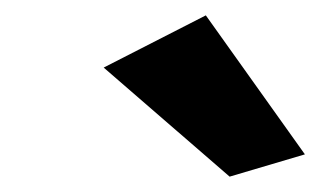

<svg xmlns="http://www.w3.org/2000/svg" viewBox="-20 -829 417 250"><path d="M377 -628 248 -809 115 -741 279 -599Z"/></svg>

Font: Bluebird
Style: SfBdExtObl
Weight: 700
Designer: Jasper
Foundry: Cannot Into Space Fonts
Version: Version 0.98